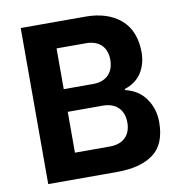

<svg xmlns="http://www.w3.org/2000/svg" viewBox="-80 -784 818 859"><g transform="rotate(-10 329.5 -354.5)"><path d="M481.4 -359.4C516.1 -370.6 542 -389.6 559.1 -416.5C575.7 -443.4 584 -474.1 584 -507.8C584 -573.2 564 -623 524.4 -657.7C484.4 -691.9 430.7 -709 363.8 -709H70.3V0H383.3C455.1 0 510.3 -14.6 549.3 -43.9C587.9 -72.8 607.4 -120.6 607.4 -187.5C607.4 -228 596.2 -263.7 574.2 -294.9C552.2 -325.7 521 -345.7 481.4 -354.5ZM346.2 -591.3C404.8 -591.3 440.4 -558.1 440.4 -499.5C440.4 -440.4 404.3 -406.2 346.2 -406.2H212.4V-591.3ZM372.1 -303.2C430.7 -303.2 466.8 -268.6 466.8 -210C466.8 -150.9 430.2 -117.7 372.1 -117.7H212.4V-303.2Z"/></g></svg>

Font: Estedad Bold
Style: Regular
Weight: 700
Designer: Amin Abedi
Version: Version 7.3